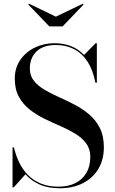

<svg xmlns="http://www.w3.org/2000/svg" viewBox="-20 -991 614 1026"><path d="M299.5 15Q236 15 191.2 -5.2Q146.5 -25.5 116 -59.5L53.5 10H47V-203.5H54.5Q64.5 -160 83 -122Q101.5 -84 130.2 -55.2Q159 -26.5 199 -10Q239 6.5 292.5 6.5Q344 6.5 382 -12.2Q420 -31 441.2 -66.5Q462.5 -102 462.5 -152Q462.5 -195 440.5 -224.8Q418.5 -254.5 382.8 -276.2Q347 -298 303.8 -316.8Q260.5 -335.5 217.5 -356.5Q174.5 -377.5 138.8 -405.5Q103 -433.5 81 -473.5Q59 -513.5 59 -571Q59 -628 88.2 -670.5Q117.5 -713 165.5 -736.5Q213.5 -760 270.5 -760Q319.5 -760 359.5 -744.5Q399.5 -729 429 -697L491 -760H497.5V-549H490Q477 -616.5 448 -661.2Q419 -706 376 -728.2Q333 -750.5 279 -750.5Q210.5 -750.5 175 -716Q139.5 -681.5 139.5 -625Q139.5 -586.5 161 -559.5Q182.5 -532.5 217.5 -511.8Q252.5 -491 294.8 -472.2Q337 -453.5 379.5 -431.2Q422 -409 457 -379.2Q492 -349.5 513.5 -307Q535 -264.5 535 -204Q535 -138 505.8 -88.8Q476.5 -39.5 423.2 -12.2Q370 15 299.5 15ZM243.5 -850 131 -967 135.5 -971 278.5 -902 422.5 -971 427 -967 314.5 -850Z"/></svg>

Font: BodoniModa_28ptMedium
Style: Regular
Weight: 500
Designer: Owen Earl
Foundry: indestructible type
Version: Version 2.004